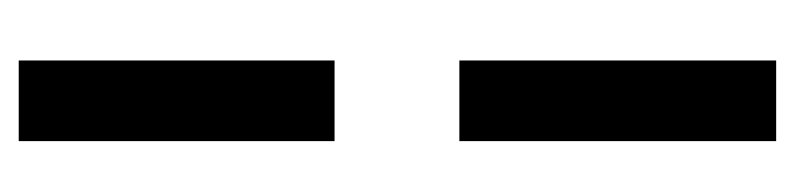

<svg xmlns="http://www.w3.org/2000/svg" viewBox="-334 -416 829 200"><g transform="rotate(-90 80.0 -316.5)"><path d="M32.5 78H116.5V-252H32.5ZM32.5 -382H116.5V-711H32.5Z"/></g></svg>

Font: Anybody UltraCondensed Thin
Style: Regular
Weight: 400
Version: Version 1.111